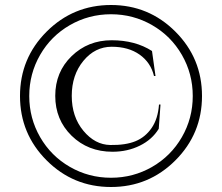

<svg xmlns="http://www.w3.org/2000/svg" viewBox="-20 -734 888 768"><path d="M166.5 -607.5Q273 -714 424 -714Q575 -714 681.5 -607.5Q788 -501 788 -350Q788 -199 681.5 -92.5Q575 14 424 14Q273 14 166.5 -92.5Q60 -199 60 -350Q60 -501 166.5 -607.5ZM588.5 -633.5Q513 -677 424 -677Q335 -677 259.5 -633.5Q184 -590 140.5 -514.5Q97 -439 97 -350Q97 -261 140.5 -185.5Q184 -110 259.5 -66.5Q335 -23 424 -23Q513 -23 588.5 -66.5Q664 -110 707.5 -185.5Q751 -261 751 -350Q751 -439 707.5 -514.5Q664 -590 588.5 -633.5ZM588 -530 602 -430H596Q583 -484 538.5 -515.5Q494 -547 427 -547Q360 -547 313.5 -490.5Q267 -434 267 -350.5Q267 -267 313.5 -211Q360 -155 421 -154Q482 -153 521.5 -169Q561 -185 586.5 -222Q612 -259 616 -316H622L615 -219Q589 -176 539.5 -151.5Q490 -127 430 -127Q332 -127 266.5 -191Q201 -255 201 -350.5Q201 -446 266.5 -509.5Q332 -573 426.5 -573Q521 -573 588 -530Z"/></svg>

Font: Cinzel
Style: Regular
Weight: 400
Designer: Natanael Gama
Version: Version 1.001;PS 001.001;hotconv 1.0.56;makeotf.lib2.0.21325